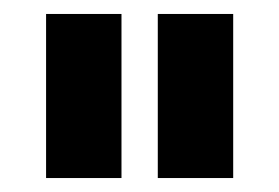

<svg xmlns="http://www.w3.org/2000/svg" viewBox="-20 -720 400 275"><path d="M46 -700H154V-465H46ZM206 -700H314V-465H206Z"/></svg>

Font: Golos UI
Style: Bold
Weight: 700
Designer: A.Korolkova, Vitaly Kuzmin
Foundry: ParaType Ltd
Version: Version 2.000